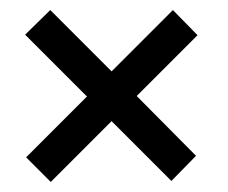

<svg xmlns="http://www.w3.org/2000/svg" viewBox="-20 -501 453 382"><path d="M81 -139 202 -260 321 -141 370 -191 252 -310 373 -431 324 -481 202 -359 80 -481 30 -432 153 -309 32 -188Z"/></svg>

Font: Vanilla Cream Book
Style: Regular
Weight: 400
Designer: Jeremy Tribby, Jinavaṁso
Foundry: Tribby Type
Version: Version 1.422;Glyphs 3.1.2 (3151)